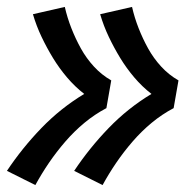

<svg xmlns="http://www.w3.org/2000/svg" viewBox="-35 -612 555 554"><path d="M261 -78 179 -119Q223 -185 278.5 -242.5Q334 -300 402 -341Q375 -362 352.5 -388.5Q330 -415 312 -444.5Q294 -474 279 -505.5Q264 -537 254 -571L346 -592Q353 -561 365 -530.5Q377 -500 392.5 -472Q408 -444 430 -420Q452 -396 480 -380L466 -300Q432 -282 402.5 -257.5Q373 -233 347.5 -203.5Q322 -174 300.5 -142.5Q279 -111 261 -78ZM67 -78 -15 -119Q29 -185 84.5 -242.5Q140 -300 208 -341Q181 -362 158.5 -388.5Q136 -415 118 -444.5Q100 -474 85 -505.5Q70 -537 60 -571L152 -592Q159 -561 171 -530.5Q183 -500 198.5 -472Q214 -444 236 -420Q258 -396 286 -380L272 -300Q238 -282 208.5 -257.5Q179 -233 153.5 -203.5Q128 -174 106.5 -142.5Q85 -111 67 -78Z"/></svg>

Font: Iosevka Curly Heavy Oblique
Style: Regular
Weight: 900
Italic angle: -9°
Monospace: yes
Designer: Belleve Invis
Foundry: Belleve Invis
Version: Version 11.1.0; ttfautohint (v1.8.3)